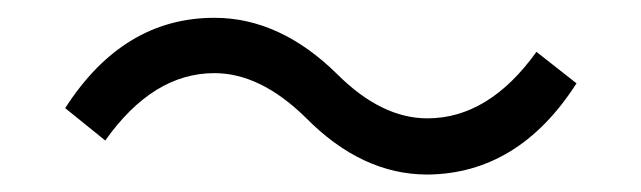

<svg xmlns="http://www.w3.org/2000/svg" viewBox="-20 -410 735 220"><path d="M225.6 -326.2Q155.3 -326.2 100.6 -249L54.7 -286.1Q121.1 -389.6 225.6 -389.6Q300.8 -389.6 366.2 -325.2Q417 -274.4 469.7 -274.4Q540 -274.4 594.7 -350.6L640.6 -314.5Q574.2 -210.9 469.7 -210Q394.5 -210 330.1 -275.4Q278.3 -326.2 225.6 -326.2Z"/></svg>

Font: Mgen+ 1c regular
Style: Regular
Weight: 400
Designer: [Source Han Sans]
Ryoko NISHIZUKA  (kana & ideographs); Paul D. Hunt (Latin, Greek & Cyrillic); Wenlong ZHANG  (bopomofo
Version: Version 1.059.20150602